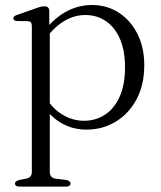

<svg xmlns="http://www.w3.org/2000/svg" viewBox="-20 -494 628 748"><path d="M172 -449.5V-383L174 -378V176Q174 187 179.8 193.8Q185.5 200.5 196 202L238 207Q246 208.5 250.2 212Q254.5 215.5 254.5 221Q254.5 226.5 250 229.8Q245.5 233 236.5 233H56Q47 233 42.8 229.8Q38.5 226.5 38.5 221Q38.5 216 42.5 212.8Q46.5 209.5 54 207.5L82 202Q92.5 200 98.2 193.8Q104 187.5 104 176V-392.5Q104 -402 100.5 -406.5Q97 -411 88 -411.5L46.5 -412Q38.5 -413 35.2 -415.5Q32 -418 32 -422.5Q32 -427 35.5 -430.2Q39 -433.5 48 -436.5L119.5 -461.5Q131.5 -466 139.2 -467.8Q147 -469.5 153 -469.5Q163 -469.5 167.5 -464.5Q172 -459.5 172 -449.5ZM154 -337 143.5 -360.5Q180.5 -415 230.8 -444.8Q281 -474.5 338.5 -474.5Q397 -474.5 443 -444.5Q489 -414.5 515.5 -361.8Q542 -309 542 -241Q542 -162.5 511.5 -106.2Q481 -50 430 -19.5Q379 11 317 11Q258 11 210.8 -19.5Q163.5 -50 136.5 -104.5L151.5 -126Q178 -76.5 219.2 -50Q260.5 -23.5 307.5 -23.5Q352.5 -23.5 388.5 -46.8Q424.5 -70 445.8 -116.5Q467 -163 467 -231.5Q467 -298 447 -343.2Q427 -388.5 392 -412Q357 -435.5 312.5 -435.5Q268 -435.5 227.5 -410.5Q187 -385.5 154 -337Z"/></svg>

Font: Fraunces Light
Style: Regular
Weight: 300
Version: Version 1.000;[b76b70a41]